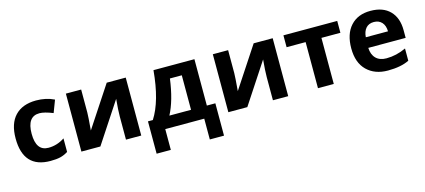

<svg xmlns="http://www.w3.org/2000/svg" viewBox="-58 -1053 3869 1747"><g transform="rotate(-15 1876.5 -180.0)"><path d="M313 -110.8Q395 -110.8 465.8 -158.2V-30.8Q429.7 -7.8 392.6 1Q355.5 9.8 299.8 9.8Q44.9 9.8 44.9 -270Q44.9 -409.2 114.3 -482.4Q183.6 -555.7 313 -556.2Q407.7 -556.2 482.9 -519L439 -403.8Q358.9 -436 313 -436Q196.8 -436 196.8 -273.4Q196.8 -110.8 313 -110.8Z M736.3 -545.9V-330.1Q736.3 -295.9 725.1 -163.1L977.1 -545.9H1156.2V0H1012.2V-217.8Q1012.2 -275.9 1022 -381.8L771 0H592.3V-545.9Z M1803.2 -545.9V-108.9H1883.3V195.8H1749.5V0H1382.3V195.8H1248.5V-108.9H1294.4Q1392.1 -260.3 1417.5 -545.9ZM1654.3 -108.9V-434.1H1542.5Q1515.6 -232.4 1450.2 -108.9Z M2120.6 -545.9V-330.1Q2120.6 -295.9 2109.4 -163.1L2361.3 -545.9H2540.5V0H2396.5V-217.8Q2396.5 -275.9 2406.2 -381.8L2155.3 0H1976.6V-545.9Z M3148.4 -545.9V-434.1H2969.7V0H2820.8V-434.1H2641.6V-545.9Z M3462.9 -556.2Q3581.1 -556.2 3645.5 -490.2Q3710 -424.3 3710 -308.1V-235.8H3357.9Q3360.4 -172.4 3395.5 -136.7Q3430.7 -101.1 3494.1 -101.1Q3587.9 -101.1 3679.2 -144V-28.8Q3601.6 9.8 3478.5 9.8Q3355.5 9.8 3281.2 -63Q3207 -135.7 3207 -271Q3207 -406.2 3275.4 -481.4Q3343.8 -556.6 3462.9 -556.2ZM3361.3 -335H3570.3Q3569.3 -389.6 3541.5 -419.9Q3513.7 -450.2 3466.3 -450.2Q3418.9 -450.2 3392.1 -419.9Q3365.2 -389.6 3361.3 -335Z"/></g></svg>

Font: OpenSans-Bold
Style: Bold
Weight: 700
Foundry: Ascender Corporation
Version: Version 1.10